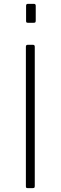

<svg xmlns="http://www.w3.org/2000/svg" viewBox="-20 -974 314 994"><path d="M151 -742Q160 -742 160 -732V-12Q160 -5 158 -2.5Q156 0 148 0H125Q118 0 116 -2Q114 -4 114 -10V-732Q114 -742 123 -742ZM165 -944V-868Q165 -861 163 -858.5Q161 -856 153 -856H126Q119 -856 117 -858Q115 -860 115 -866V-944Q115 -954 124 -954H156Q165 -954 165 -944Z"/></svg>

Font: Libre Franklin Thin
Style: Regular
Weight: 100
Designer: Pablo Impallari, Rodrigo Fuenzalida, Nhung Nguyen
Foundry: Impallari Type
Version: Version 3.000